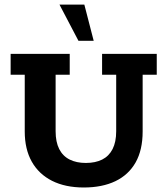

<svg xmlns="http://www.w3.org/2000/svg" viewBox="-20 -822 743 852"><path d="M351.8 10Q269.9 10 211 -19.6Q152.1 -49.3 120.9 -104.8Q89.8 -160.3 89.8 -238.6V-490.4H27.2V-583H289.4V-490.4H226.8V-239.7Q226.8 -191.9 242.8 -160.5Q258.9 -129.1 289.1 -114Q319.2 -98.9 360.8 -98.9Q403.5 -98.9 433.5 -114Q463.5 -129.1 479.6 -160.5Q495.6 -191.9 495.6 -239.7V-490.4H433V-583H675.6V-490.4H613V-238.6Q613 -156.6 581.9 -101.4Q550.7 -46.3 492.2 -18.1Q433.6 10 351.8 10ZM328.2 -640.8 244 -801.5H354.3L395.8 -640.8Z"/></svg>

Font: Rokkitt SemiBold
Style: Regular
Weight: 600
Designer: Vernon Adams
Foundry: Vernon Adams
Version: Version 3.103